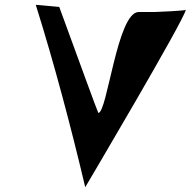

<svg xmlns="http://www.w3.org/2000/svg" viewBox="-20 -761 793 799"><path d="M128.8 -741C206.5 -493.5 275.2 -233.4 334.7 18C334.7 18 748 -680.3 753.1 -720C752.6 -716.4 630.2 -711 623 -711H557C467.9 -711 426.5 -291 389.2 -291C387.5 -291 300.7 -529.8 226.6 -732Z"/></svg>

Font: Rocketfuel
Style: Italic
Weight: 400
Designer: Mew Too
Foundry: Cannot Into Space Fonts.
Version: Version 0.27